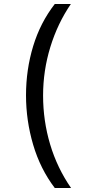

<svg xmlns="http://www.w3.org/2000/svg" viewBox="-20 -812 459 967"><path d="M256 135Q183 39 147 -83Q111 -205 111 -332Q111 -461 147 -579.5Q183 -698 256 -792H337Q270 -694 233.5 -575Q197 -456 197 -331Q197 -204 232.5 -85Q268 34 338 135Z"/></svg>

Font: usinhala25
Style: Book
Weight: 400
Designer: Jelle Bosma - Monotype Design Team
Foundry: Monotype Imaging Inc.
Version: Version 2.003